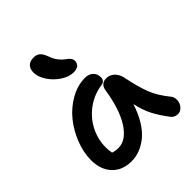

<svg xmlns="http://www.w3.org/2000/svg" viewBox="-217 -883 1076 1076"><g transform="rotate(-45 321.0 -345.0)"><path d="M326.2 -526.9Q290.5 -526.9 252.4 -552Q214.4 -577.1 190.2 -614.3Q166 -651.4 166 -685.1Q166 -713.4 180.9 -729.2Q195.8 -745.1 226.1 -745.1Q249.5 -745.1 264.2 -732.7Q278.8 -720.2 291 -686Q300.3 -659.7 315.9 -640.4Q331.5 -621.1 344.5 -612.5Q357.4 -604 367.2 -593Q377 -582 377 -568.8Q377 -526.9 326.2 -526.9ZM203.1 55.2Q131.8 55.2 89.4 10.3Q46.9 -34.7 46.9 -109.9Q46.9 -170.9 71.5 -233.9Q96.2 -296.9 136.7 -346.9Q177.2 -397 233.9 -429Q290.5 -460.9 350.1 -460.9Q378.4 -460.9 396.7 -444.6Q415 -428.2 415 -398.9Q415 -384.8 406.7 -376.2Q398.4 -367.7 383.8 -366.2Q317.4 -356.4 264.4 -316.7Q211.4 -276.9 183.6 -220.5Q155.8 -164.1 155.8 -103Q155.8 -80.1 160.2 -57.1Q179.7 -49.8 204.1 -49.8Q265.1 -49.8 313 -123.3Q360.8 -196.8 381.8 -332Q384.8 -352.1 397.7 -363.5Q410.6 -375 430.2 -375Q458.5 -375 478.8 -356.2Q499 -337.4 505.9 -306.2Q524.4 -213.9 546.1 -158.4Q567.9 -103 616.2 -43.9Q625.5 -32.7 626.7 -16.1Q627.9 0.5 622.1 15.4Q616.2 30.3 603.3 41Q590.3 51.8 574.2 51.8Q547.9 51.8 532.2 30.8Q495.6 -17.6 473.4 -59.8Q451.2 -102.1 437 -165Q418.5 -106.4 391.4 -62.7Q364.3 -19 333 6.1Q301.8 31.2 269.5 43.2Q237.3 55.2 203.1 55.2Z"/></g></svg>

Font: Shantell Sans Bouncy
Style: Regular
Weight: 500
Designer: Stephen Nixon, Anya Danilova, Shantell Martin
Foundry: Arrow Type
Version: Version 1.006;[9816181b4]